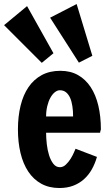

<svg xmlns="http://www.w3.org/2000/svg" viewBox="-55 -922 545 955"><path d="M174.3 -261.7Q174.3 -235.4 177.7 -205.1Q181.2 -174.8 189.2 -149.4Q197.3 -124 210.4 -107.2Q223.6 -90.3 242.7 -90.3Q259.3 -90.3 272.9 -103.5Q286.6 -116.7 296.9 -133.3Q307.1 -149.9 313.2 -164.6Q319.3 -179.2 320.8 -182.1L427.2 -141.6Q417.5 -107.4 401.4 -79.1Q385.3 -50.8 362.3 -30.3Q339.4 -9.8 309.1 1.7Q278.8 13.2 240.2 13.2Q189 13.2 150.1 -8.3Q111.3 -29.8 85.7 -68.4Q60.1 -106.9 47.1 -160.6Q34.2 -214.4 34.2 -278.3Q34.2 -342.8 47.4 -396.5Q60.5 -450.2 86.9 -488.8Q113.3 -527.3 152.8 -548.6Q192.4 -569.8 245.1 -569.8Q295.4 -569.8 333 -548.6Q370.6 -527.3 396 -488.8Q421.4 -450.2 434.1 -396.5Q446.8 -342.8 446.8 -278.3L444.8 -271.5Q443.8 -268.6 443.4 -265.9Q442.9 -263.2 442.9 -261.7ZM308.6 -342.8Q308.6 -370.6 304.9 -394.5Q301.3 -418.5 293.5 -435.8Q285.6 -453.1 273.2 -463.1Q260.7 -473.1 242.7 -473.1Q230 -473.1 217.5 -463.1Q205.1 -453.1 195.6 -435.8Q186 -418.5 180.2 -394.5Q174.3 -370.6 174.3 -342.8ZM337.4 -610.4 194.3 -834 326.2 -901.9 404.3 -644.5ZM152.8 -609.4 -34.7 -796.9 79.6 -891.6 210.9 -657.2Z"/></svg>

Font: Francois One
Style: Regular
Weight: 400
Designer: Vernon Adams
Foundry: vernon adams
Version: Version 1.000